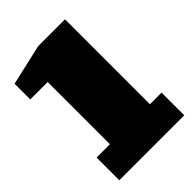

<svg xmlns="http://www.w3.org/2000/svg" viewBox="-226 -879 981 981"><g transform="rotate(-45 264.5 -389.0)"><path d="M429.2 -777.8V-164.1H513.2V0H43.9V-164.1H140.1V-613.8H14.2V-727.1L235.8 -777.8Z"/></g></svg>

Font: AlfaSlabOne-Regular
Style: Regular
Weight: 400
Designer: JM Sole
Foundry: JM Sole
Version: Version 1.001